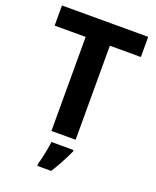

<svg xmlns="http://www.w3.org/2000/svg" viewBox="-168 -810 915 1128"><g transform="rotate(20 289.5 -246.5)"><path d="M365.2 0H213.9V-587.9H20V-713.9H559.1V-587.9H365.2ZM374 61V70.8Q364.3 92.8 351.8 117.4Q339.4 142.1 324.7 168.2Q310.1 194.3 293 221.2H206.1V208Q211.9 188.5 217.8 162.4Q223.6 136.2 228.8 109.4Q233.9 82.5 236.3 61Z"/></g></svg>

Font: Wonky
Style: Regular
Weight: 400
Designer: Monotype Design Team
Foundry: Monotype Imaging Inc.
Version: Version 3.000